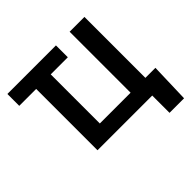

<svg xmlns="http://www.w3.org/2000/svg" viewBox="-205 -925 1311 1311"><g transform="rotate(-45 450.0 -270.0)"><path d="M500.9 -592.3H31.9V-707H500.9ZM864.2 167H723.7V0H674.3V-118.4H872.9ZM195.3 -707H335.8V-118.2H632.9V-707H776V0H195.3Z"/></g></svg>

Font: Pretendard Std Variable
Style: Regular
Weight: 400
Designer: Base glyphs from Inter by Rasmus Andersson; Hangeul glyphs from Noto Sans CJK(Source Han Sans) by Jang Soo-young and Kan
Foundry: Kil Hyung-jin
Version: Version 1.309;Glyphs 3.2 (3225)